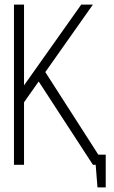

<svg xmlns="http://www.w3.org/2000/svg" viewBox="-20 -720 499 839"><path d="M389 -44V0H398L406 99H442V-44ZM85 -347V-700H41V0H85V-273L149 -364L386 0H438L178 -405L386 -700H335Z"/></svg>

Font: Advent Pro Light
Style: Regular
Weight: 300
Version: Version 3.000